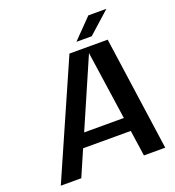

<svg xmlns="http://www.w3.org/2000/svg" viewBox="-153 -989 1008 1109"><g transform="rotate(-20 351.0 -435.0)"><path d="M541 0 518 -159H225L156 0H30L338 -700H573L672 0ZM445 -664 262 -243H506ZM399 -750 516 -870H627L493 -750Z"/></g></svg>

Font: Fivo Sans Modern Med
Style: Italic
Weight: 450
Designer: Alexander Slobzheninov
Foundry: Alexander Slobzheninov
Version: 1.0